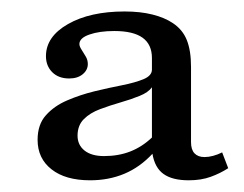

<svg xmlns="http://www.w3.org/2000/svg" viewBox="-20 -603 424 333"><path d="M136.3 -290.3Q93.5 -290.3 69.4 -309.3Q45.2 -328.2 45.2 -360.5Q45.2 -387.1 59.7 -403.2Q74.2 -419.4 96.8 -429Q119.4 -438.7 144.4 -444.8Q169.4 -450.8 191.9 -455.2Q214.5 -459.7 229 -465.7Q243.5 -471.8 243.5 -482.3V-502.4Q243.5 -525.8 227.4 -537.5Q211.3 -549.2 178.2 -549.2Q152.4 -549.2 135.1 -543.1Q117.7 -537.1 117.7 -526.6Q117.7 -522.6 121.4 -516.9Q125 -511.3 128.6 -505.2Q132.3 -499.2 132.3 -491.9Q132.3 -481.5 123.4 -474.2Q114.5 -466.9 100 -466.9Q81.5 -466.9 70.6 -477.8Q59.7 -488.7 59.7 -505.6Q59.7 -539.5 98 -561.3Q136.3 -583.1 196 -583.1Q223.4 -583.1 244.4 -577.8Q265.3 -572.6 279.8 -562.9Q296.8 -551.6 304 -533.5Q311.3 -515.3 311.3 -487.1V-356.5Q311.3 -343.5 317.3 -337.1Q323.4 -330.6 334.7 -330.6Q341.9 -330.6 349.6 -332.7Q357.3 -334.7 365.3 -338.7L375.8 -311.3Q362.1 -302.4 345.6 -296.4Q329 -290.3 307.3 -290.3Q279 -290.3 263.7 -301.2Q248.4 -312.1 244.4 -336.3Q222.6 -312.9 195.6 -301.6Q168.5 -290.3 136.3 -290.3ZM160.5 -332.3Q185.5 -332.3 206 -340.3Q226.6 -348.4 243.5 -364.5V-451.6Q237.1 -442.7 222.2 -436.7Q207.3 -430.6 189.1 -425.4Q171 -420.2 153.6 -413.7Q136.3 -407.3 125.4 -396.4Q114.5 -385.5 114.5 -367.7Q114.5 -351.6 126.6 -341.9Q138.7 -332.3 160.5 -332.3Z"/></svg>

Font: Playfair 12pt
Style: Regular
Weight: 400
Designer: Claus Eggers Sørensen
Foundry: Claus Eggers Sørensen
Version: Version 2.000;gftools[0.9.28]